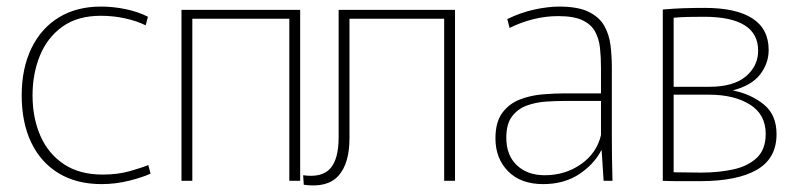

<svg xmlns="http://www.w3.org/2000/svg" viewBox="-20 -550 2426 584"><path d="M289 10Q213 10 158.5 -23Q104 -56 75 -116.5Q46 -177 46 -260Q46 -342 75.5 -403Q105 -464 159 -497Q213 -530 287 -530Q325 -530 363 -522Q401 -514 430 -499L423 -473Q397 -486 361 -494Q325 -502 287 -502Q216 -502 170 -469Q124 -436 101.5 -381Q79 -326 79 -260Q79 -191 103 -136.5Q127 -82 174.5 -50.5Q222 -19 292 -19Q338 -19 375 -29.5Q412 -40 431 -48L438 -22Q415 -11 373.5 -0.5Q332 10 289 10Z M532 0V-520H893V0H860V-493H565V0Z M904 12 902 -17Q959 -9 984.5 -37.5Q1010 -66 1010 -132V-520H1364V0H1331V-493H1043V-130Q1043 -53 1009.5 -15.5Q976 22 904 12Z M1632 10Q1564 10 1525.5 -29Q1487 -68 1487 -129Q1487 -179 1508 -207Q1529 -235 1561.5 -247.5Q1594 -260 1630.5 -263Q1667 -266 1698 -266H1808V-344Q1808 -376 1805 -404Q1802 -432 1790 -454Q1778 -476 1751.5 -488.5Q1725 -501 1678 -501Q1639 -501 1601.5 -491.5Q1564 -482 1530 -465L1523 -492Q1564 -512 1605.5 -521Q1647 -530 1681 -530Q1738 -530 1770.5 -514Q1803 -498 1818 -471.5Q1833 -445 1837 -412Q1841 -379 1841 -346V-133Q1841 -104 1841.5 -67.5Q1842 -31 1843 0H1816L1810 -93H1809Q1786 -49 1740.5 -19.5Q1695 10 1632 10ZM1637 -17Q1699 -17 1747 -50.5Q1795 -84 1808 -139V-243H1698Q1672 -243 1641 -241Q1610 -239 1582.5 -229Q1555 -219 1537.5 -196Q1520 -173 1520 -131Q1520 -78 1552 -47.5Q1584 -17 1637 -17Z M2109 1Q2075 1 2046 1Q2017 1 1996 0V-521Q2028 -524 2059 -525Q2090 -526 2124 -526Q2219 -526 2268.5 -494Q2318 -462 2318 -398Q2318 -357 2292 -323.5Q2266 -290 2209 -275Q2264 -264 2303 -232.5Q2342 -201 2342 -142Q2342 -68 2282 -33.5Q2222 1 2109 1ZM2137 -286Q2211 -286 2248.5 -317.5Q2286 -349 2286 -396Q2286 -499 2121 -499Q2097 -499 2072.5 -498.5Q2048 -498 2029 -496V-286ZM2113 -25Q2165 -25 2209.5 -34.5Q2254 -44 2281.5 -69.5Q2309 -95 2309 -143Q2309 -202 2261 -232Q2213 -262 2137 -262H2029V-26Q2046 -26 2069 -25.5Q2092 -25 2113 -25Z"/></svg>

Font: Murecho ExtraLight
Style: Regular
Weight: 200
Designer: Neil Summerour
Foundry: Positype
Version: Version 1.010; ttfautohint (v1.8.3)